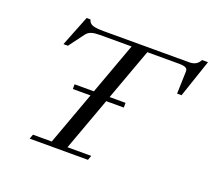

<svg xmlns="http://www.w3.org/2000/svg" viewBox="-118 -852 1118 1008"><g transform="rotate(20 440.5 -348.5)"><path d="M138.7 0 147.9 -25.4H252.9L361.3 -322.3H262.7V-348.6H370.6L476.1 -637.7H299.8Q270 -637.7 252.4 -632.1Q234.9 -626.5 224.1 -612.3L160.6 -526.9H135.7L203.1 -697.3H224.6Q230.5 -675.8 250.2 -669.4Q270 -663.1 311 -663.1H790Q831.5 -663.1 848.1 -697.3H881.3L810.1 -486.8H785.2L789.1 -612.3Q789.6 -626.5 777.6 -632.1Q765.6 -637.7 740.2 -637.7H564L458.5 -348.6H547.4V-322.3H449.2L340.8 -25.4H473.6L464.4 0Z"/></g></svg>

Font: Elstob
Style: Italic
Weight: 400
Italic angle: -20°
Designer: Peter S. Baker
Version: Version 1.015